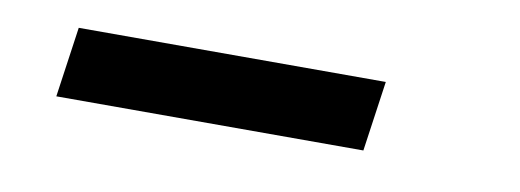

<svg xmlns="http://www.w3.org/2000/svg" viewBox="-26 -51 612 226"><g transform="rotate(10 280.0 62.0)"><path d="M44 104H411L423 20H56Z"/></g></svg>

Font: Mohave
Style: Italic
Weight: 400
Italic angle: -8°
Designer: Gumpita Rahayu
Foundry: Tokotype
Version: Version 2.002;PS 002.002;hotconv 1.0.88;makeotf.lib2.5.64775